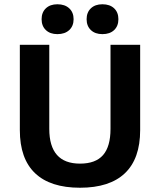

<svg xmlns="http://www.w3.org/2000/svg" viewBox="-20 -870 750 900"><path d="M249 -850Q284 -850 304.5 -831Q325 -812 325 -780Q325 -748 304.5 -729Q284 -710 249 -710Q215 -710 195 -729Q175 -748 175 -780Q175 -812 195 -831Q215 -850 249 -850ZM460 -850Q495 -850 515 -831Q535 -812 535 -780Q535 -748 515 -729Q495 -710 460 -710Q426 -710 406 -729Q386 -748 386 -780Q386 -812 406 -831Q426 -850 460 -850ZM637 -660V-260Q637 -126 565.5 -58Q494 10 355 10Q216 10 144.5 -58Q73 -126 73 -260V-660H211V-266Q211 -103 355 -103Q428 -103 463 -143Q498 -183 498 -266V-660Z"/></svg>

Font: Elaine Sans SemiBold
Style: Regular
Weight: 600
Designer: Wei Huang
Foundry: Wei Huang
Version: Version 2.001;December 24, 2019;FontCreator 12.0.0.2547 64-b